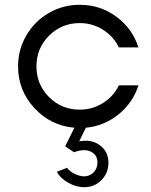

<svg xmlns="http://www.w3.org/2000/svg" viewBox="-20 -530 636 810"><path d="M316.4 -67.4Q370.1 -67.4 414.6 -95.5Q459 -123.5 481.4 -169.9H564Q540.5 -96.2 480 -47.4Q419.4 1.5 342.3 8.8L314 66.4Q365.2 56.2 401.4 82.8Q437.5 109.4 437.5 156.2Q437.5 199.7 408 229.7Q378.4 259.8 335 259.8Q301.3 259.8 267.6 240.7Q233.9 221.7 220.2 194.8L262.7 177.7Q273.9 192.9 295.2 203.4Q316.4 213.9 335 213.9Q358.4 213.9 374.8 197.3Q391.1 180.7 391.1 156.2Q391.1 122.6 362.5 109.4Q334 96.2 292.5 112.3L254.9 87.4L293.9 8.8Q194.3 0.5 125.2 -74Q56.2 -148.4 56.2 -250Q56.2 -320.8 91.1 -380.6Q126 -440.4 185.8 -475.1Q245.6 -509.8 316.4 -509.8Q402.8 -509.8 470.7 -459.7Q538.6 -409.7 564 -330.1H481.4Q459 -376.5 414.6 -404.5Q370.1 -432.6 316.4 -432.6Q240.2 -432.6 187 -379.6Q133.8 -326.7 133.8 -250Q133.8 -173.3 187 -120.4Q240.2 -67.4 316.4 -67.4Z"/></svg>

Font: Now
Style: Regular
Weight: 400
Designer: Alfredo Marco Pradil
Foundry: Alfredo Marco Pradil
Version: Version 1.002;PS 001.002;hotconv 1.0.88;makeotf.lib2.5.64775